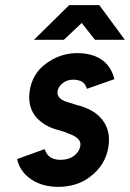

<svg xmlns="http://www.w3.org/2000/svg" viewBox="-20 -720 509 752"><path d="M113 -564H230L300 -630L352 -564H469L369 -700H251ZM428 -410Q416 -459 380 -485Q342 -512 281 -512Q213 -511 159 -470Q105 -430 96 -361Q88 -304 119 -264Q135 -245 158 -231Q181 -217 211 -210Q221 -207 230.5 -204Q240 -201 248 -197Q298 -180 295 -151Q292 -127 270 -110Q249 -94 217 -94Q168 -94 155 -136L47 -97Q58 -47 103 -17Q145 11 206 12Q281 12 332 -27Q394 -73 405 -147Q415 -215 373 -260Q341 -294 280 -309Q272 -312 263 -314.5Q254 -317 244 -320Q203 -333 205 -360Q208 -381 225 -394Q242 -408 268 -408Q288 -408 303 -399Q316 -389 320 -372Z"/></svg>

Font: Unageo
Style: SemiBold-Italic
Weight: 600
Designer: Richard Sepsi
Foundry: Richard Sepsi
Version: Version 2.000